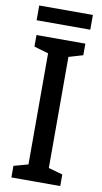

<svg xmlns="http://www.w3.org/2000/svg" viewBox="-95 -904 505 948"><g transform="rotate(10 157.0 -430.0)"><path d="M279 0H34V-58L106 -78V-635L34 -656V-714H279V-656L208 -635V-78L279 -58ZM291 -860V-786H22V-860Z"/></g></svg>

Font: Noto Sans Georgian Condensed Medium
Style: Regular
Weight: 500
Width: 3
Designer: Monotype Design Team, Akaki Razmadze
Foundry: Google LLC
Version: Version 2.005; ttfautohint (v1.8.4.7-5d5b)